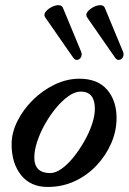

<svg xmlns="http://www.w3.org/2000/svg" viewBox="-20 -728 510 761"><path d="M169 13Q101 13 63.5 -34Q26 -81 26 -156Q26 -202 49 -248Q72 -294 110.5 -332Q149 -370 197 -393Q245 -416 295 -416Q367 -416 404.5 -372.5Q442 -329 442 -260Q442 -209 421 -160.5Q400 -112 363 -72.5Q326 -33 276.5 -10Q227 13 169 13ZM179 -42Q200 -42 224 -59Q248 -76 271 -104.5Q294 -133 313.5 -167Q333 -201 344.5 -235Q356 -269 356 -297Q356 -365 300 -365Q277 -365 251.5 -347Q226 -329 202 -300Q178 -271 158.5 -236.5Q139 -202 127.5 -167Q116 -132 116 -104Q116 -42 179 -42ZM267 -504 160 -658Q152 -669 160 -680Q168 -691 182.5 -699Q197 -707 210.5 -707.5Q224 -708 229 -698L302 -522Q306 -511 301 -501.5Q296 -492 286 -490.5Q276 -489 267 -504ZM433 -504 326 -658Q318 -669 326 -680Q334 -691 348.5 -699Q363 -707 376.5 -707.5Q390 -708 395 -698L468 -522Q472 -511 467 -501.5Q462 -492 452 -490.5Q442 -489 433 -504Z"/></svg>

Font: Junicode SmExp
Style: Bold Italic
Weight: 700
Width: 6
Italic angle: -11°
Designer: Peter S. Baker
Version: Version 2.205; ttfautohint (v1.8.4)